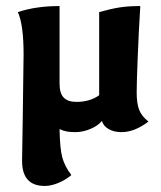

<svg xmlns="http://www.w3.org/2000/svg" viewBox="-20 -437 534 635"><path d="M53 95Q53 66 55 -30Q58 -222 58 -257Q58 -356 39 -397Q99 -417 177 -417V-160Q177 -129 190.5 -114.5Q204 -100 233 -100Q277 -100 308 -122V-397Q347 -408 376 -412.5Q405 -417 444 -417Q439 -337 435.5 -249.5Q432 -162 432 -132Q432 -94 440.5 -73Q449 -52 471 -35Q425 0 382 0Q357 0 339.5 -10Q322 -20 317 -37Q304 -21 279 -10.5Q254 0 229 0Q213 0 201.5 -2Q190 -4 177 -10Q178 54 186 83.5Q194 113 216 142Q197 158 173 168Q149 178 128 178Q53 178 53 95Z"/></svg>

Font: Mirza
Style: Bold
Weight: 700
Designer: Arabic design by Kourosh Beigpour, Latin design by Eduardo Tunni, engineering by Lasse Fister
Version: Version 1.0010g